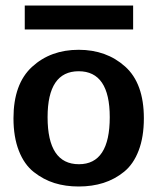

<svg xmlns="http://www.w3.org/2000/svg" viewBox="-20 -668 582 698"><path d="M70 -561V-648H464V-561ZM29 -238Q29 -363 96.5 -425Q164 -487 266 -487Q367 -487 435 -426Q503 -365 503 -238Q503 -170 484 -120.5Q465 -71 431 -43.5Q397 -16 356 -3Q315 10 266 10Q218 10 178 -2.5Q138 -15 103 -42.5Q68 -70 48.5 -120Q29 -170 29 -238ZM153 -242Q153 -71 267 -71Q379 -71 379 -242Q379 -409 266 -409Q153 -409 153 -242Z"/></svg>

Font: Coval
Style: Bold
Weight: 700
Foundry: Context Ltd
Version: Version 001.000